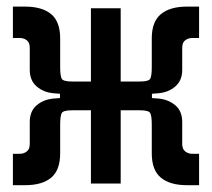

<svg xmlns="http://www.w3.org/2000/svg" viewBox="-20 -542 626 567"><path d="M18.1 4.9V-87.9H39.1Q50.3 -87.9 59.1 -94.7Q67.9 -101.6 67.9 -116.7V-182.1Q67.9 -213.9 88.4 -231.2Q108.9 -248.5 138.7 -251L157.2 -252.4V-265.1L138.7 -266.6Q108.9 -269 88.4 -286.6Q67.9 -304.2 67.9 -335.4V-400.9Q67.9 -416.5 59.1 -423.1Q50.3 -429.7 39.1 -429.7H18.1V-522.5H53.7Q104.5 -522.5 131.1 -500.2Q157.7 -478 157.7 -428.7V-345.7Q157.7 -345.2 157.7 -344.2Q157.7 -318.4 162.1 -309.8Q166.5 -301.3 192.4 -301.3H248.5V-517.6H336.4V-301.3H393.6Q419.4 -301.3 423.8 -309.8Q428.2 -318.4 428.2 -344.2Q428.2 -345.2 428.2 -345.7V-428.7Q428.2 -478 455.1 -500.2Q481.9 -522.5 532.2 -522.5H567.9V-429.7H546.9Q536.1 -429.7 527.1 -423.1Q518.1 -416.5 518.1 -400.9V-335.4Q518.1 -304.2 497.6 -286.6Q477.1 -269 447.3 -266.6L428.7 -265.1V-252.4L447.3 -251Q477.1 -248.5 497.6 -231.2Q518.1 -213.9 518.1 -182.1V-116.7Q518.1 -101.6 527.1 -94.7Q536.1 -87.9 546.9 -87.9H567.9V4.9H532.2Q481.9 4.9 455.1 -17.3Q428.2 -39.6 428.2 -88.9V-171.9Q428.2 -172.4 428.2 -173.3Q428.2 -199.2 423.8 -207.8Q419.4 -216.3 393.6 -216.3H336.4V0H248.5V-216.3H192.4Q166.5 -216.3 162.1 -207.8Q157.7 -199.2 157.7 -173.3Q157.7 -172.4 157.7 -171.9V-88.9Q157.7 -39.6 131.1 -17.3Q104.5 4.9 53.7 4.9Z"/></svg>

Font: CaskaydiaMono NF
Style: Regular
Weight: 400
Designer: Aaron Bell
Foundry: Saja Typeworks
Version: Version 2111.001; ttfautohint (v1.8.4);Nerd Fonts 3.1.1